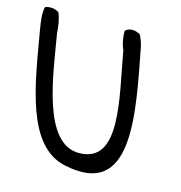

<svg xmlns="http://www.w3.org/2000/svg" viewBox="-167 -713 778 825"><g transform="rotate(15 221.5 -300.0)"><path d="M376 -561C431 -277 511 85 192 16C12 -23 -22 -293 -61 -516C-68 -557 -73 -591 -66 -619C-46 -627 -23 -624 -5 -613C7 -586 11 -554 13 -524C43 -352 75 -49 238 -51C423 -53 342 -328 307 -527C295 -554 291 -581 291 -609C306 -626 336 -625 358 -611C366 -595 372 -579 376 -561Z"/></g></svg>

Font: Snowfall
Style: RevObl
Weight: 400
Designer: Jasper
Foundry: Cannot Into Space Fonts
Version: Version 0.9